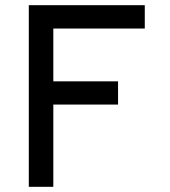

<svg xmlns="http://www.w3.org/2000/svg" viewBox="-20 -720 656 740"><path d="M91 0V-700H538V-610H185.5V-406.5H435V-317H185.5V0Z"/></svg>

Font: Overpass Mono Light Medium
Style: Regular
Weight: 500
Monospace: yes
Version: Version 4.000